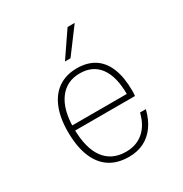

<svg xmlns="http://www.w3.org/2000/svg" viewBox="-193 -985 1087 1142"><g transform="rotate(-30 350.0 -414.0)"><path d="M150 -319H553L539 -317Q539 -438 492.5 -501.5Q446 -565 357 -565Q266 -565 215 -495.5Q164 -426 164 -300Q164 -164 215.5 -93.5Q267 -23 365 -23Q436 -23 484.5 -64.5Q533 -106 552 -184H592Q576 -120 544.5 -76.5Q513 -33 468 -10.5Q423 12 365 12Q286 12 232.5 -23.5Q179 -59 151 -128.5Q123 -198 123 -300Q123 -395 151 -462.5Q179 -530 231.5 -565Q284 -600 357 -600Q429 -600 478 -568Q527 -536 552 -473Q577 -410 577 -318Q577 -310 576.5 -301Q576 -292 575 -284H150ZM317 -670 433 -840H482L355 -670Z"/></g></svg>

Font: Martian Mono SemiExpanded Thin
Style: Regular
Weight: 250
Monospace: yes
Version: Version 0.930